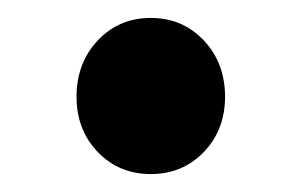

<svg xmlns="http://www.w3.org/2000/svg" viewBox="-20 -180 333 212"><path d="M146.5 12.2Q111.3 12.2 87.9 -12.2Q64.5 -36.6 64.5 -73.2Q64.5 -110.4 87.9 -135.3Q111.3 -160.2 146.5 -160.2Q181.6 -160.2 205.1 -135.3Q228.5 -110.4 228.5 -73.2Q228.5 -36.6 205.1 -12.2Q181.6 12.2 146.5 12.2Z"/></svg>

Font: Akatab ExtraBold
Style: Regular
Weight: 800
Designer: SIL International
Foundry: SIL International
Version: Version 3.000